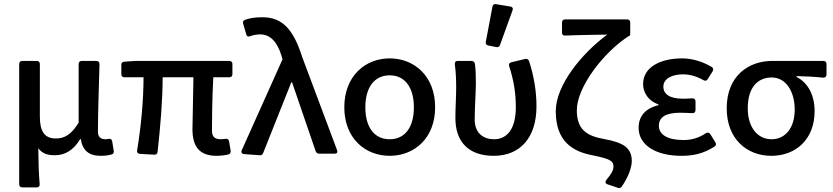

<svg xmlns="http://www.w3.org/2000/svg" viewBox="-20 -770 4173 962"><path d="M76.2 -449.2V153.3C76.2 163.1 82 168.9 91.8 168.9H164.1C173.8 168.9 179.7 163.1 178.7 152.3C173.8 91.8 172.9 47.9 171.9 -27.3C193.4 2 221.7 7.8 255.9 7.8C305.7 7.8 349.6 -18.6 381.8 -73.2H384.8C393.6 -15.6 425.8 10.7 484.4 10.7C508.8 10.7 525.4 7.8 539.1 3.9C548.8 1 551.8 -5.9 549.8 -14.6L542 -62.5C540 -72.3 533.2 -76.2 523.4 -74.2C518.6 -73.2 513.7 -72.3 508.8 -72.3C486.3 -72.3 470.7 -82 470.7 -110.4C470.7 -205.1 475.6 -335 478.5 -449.2C478.5 -459 472.7 -464.8 462.9 -464.8H389.6C379.9 -464.8 374 -459 374 -449.2V-155.3C335 -91.8 299.8 -76.2 259.8 -76.2C203.1 -76.2 179.7 -111.3 179.7 -186.5V-449.2C179.7 -459 173.8 -464.8 164.1 -464.8H91.8C82 -464.8 76.2 -459 76.2 -449.2Z M944.3 -122.1C944.3 -39.1 976.6 10.7 1064.5 10.7C1086.9 10.7 1107.4 7.8 1124 3.9C1132.8 2 1136.7 -5.9 1135.7 -14.6L1127.9 -61.5C1126 -72.3 1119.1 -76.2 1109.4 -74.2C1099.6 -73.2 1092.8 -72.3 1086.9 -72.3C1056.6 -72.3 1042 -84 1042 -116.2C1042 -152.3 1043 -287.1 1048.8 -382.8H1128.9C1138.7 -382.8 1144.5 -388.7 1144.5 -398.4V-449.2C1144.5 -459 1138.7 -464.8 1128.9 -464.8H659.2L602.5 -460.9C592.8 -460 587.9 -455.1 587.9 -445.3V-398.4C587.9 -388.7 593.8 -382.8 603.5 -382.8H699.2C699.2 -271.5 687.5 -140.6 667 -16.6C665 -5.9 670.9 0 680.7 1L752 4.9C761.7 5.9 768.6 1 769.5 -8.8C783.2 -131.8 794.9 -265.6 794.9 -382.8H949.2C948.2 -291 944.3 -162.1 944.3 -122.1Z M1202.1 2 1280.3 7.8C1289.1 8.8 1295.9 4.9 1298.8 -3.9L1439.5 -357.4H1443.4L1561.5 -12.7C1564.5 -4.9 1570.3 0 1579.1 0H1656.2C1668 0 1672.9 -5.9 1668.9 -17.6L1494.1 -484.4C1451.2 -619.1 1397.5 -683.6 1294.9 -683.6C1254.9 -683.6 1230.5 -678.7 1208 -670.9C1199.2 -668 1195.3 -660.2 1198.2 -651.4L1213.9 -597.7C1216.8 -586.9 1223.6 -585 1234.4 -588.9C1248 -593.8 1263.7 -597.7 1283.2 -597.7C1334 -597.7 1369.1 -560.5 1390.6 -490.2L1395.5 -472.7L1191.4 -17.6C1186.5 -7.8 1191.4 1 1202.1 2Z M1705.1 -232.4C1705.1 -77.1 1809.6 10.7 1932.6 10.7C2055.7 10.7 2160.2 -77.1 2160.2 -232.4C2160.2 -388.7 2055.7 -477.5 1932.6 -477.5C1809.6 -477.5 1705.1 -388.7 1705.1 -232.4ZM2053.7 -232.4C2053.7 -134.8 2010.7 -72.3 1932.6 -72.3C1853.5 -72.3 1810.5 -134.8 1810.5 -232.4C1810.5 -329.1 1853.5 -392.6 1932.6 -392.6C2010.7 -392.6 2053.7 -329.1 2053.7 -232.4Z M2447.3 -736.3 2414.1 -560.5C2412.1 -549.8 2417 -543.9 2426.8 -542L2465.8 -534.2C2474.6 -532.2 2482.4 -535.2 2485.4 -544.9L2547.9 -717.8C2551.8 -728.5 2547.9 -735.4 2537.1 -737.3L2465.8 -749C2456.1 -751 2449.2 -747.1 2447.3 -736.3ZM2261.7 -178.7C2261.7 -58.6 2328.1 10.7 2454.1 10.7C2585 10.7 2668 -79.1 2668 -237.3C2668 -312.5 2655.3 -388.7 2630.9 -463.9C2627.9 -472.7 2620.1 -476.6 2611.3 -474.6L2542 -458C2531.2 -455.1 2528.3 -448.2 2531.2 -438.5C2556.6 -360.4 2564.5 -294.9 2564.5 -233.4C2564.5 -122.1 2519.5 -72.3 2455.1 -72.3C2403.3 -72.3 2358.4 -101.6 2358.4 -170.9C2358.4 -230.5 2364.3 -307.6 2364.3 -354.5C2364.3 -390.6 2363.3 -422.9 2359.4 -451.2C2357.4 -460 2350.6 -464.8 2341.8 -464.8H2273.4C2262.7 -464.8 2257.8 -459 2258.8 -448.2C2264.6 -405.3 2265.6 -365.2 2265.6 -332C2265.6 -281.2 2261.7 -229.5 2261.7 -178.7Z M3023.4 153.3 3075.2 170.9C3084 173.8 3090.8 171.9 3095.7 164.1C3130.9 113.3 3145.5 65.4 3145.5 37.1C3145.5 -29.3 3103.5 -55.7 3007.8 -73.2C2918 -88.9 2870.1 -122.1 2870.1 -217.8C2870.1 -334 3005.9 -510.7 3132.8 -590.8H3135.7C3136.7 -590.8 3137.7 -596.7 3137.7 -606.4V-657.2C3137.7 -667 3131.8 -672.9 3122.1 -672.9H2811.5C2801.8 -672.9 2795.9 -667 2795.9 -657.2V-606.4C2795.9 -596.7 2801.8 -590.8 2811.5 -591.8C2876 -594.7 2975.6 -595.7 3022.5 -596.7C2895.5 -502.9 2764.6 -343.8 2764.6 -212.9C2764.6 -59.6 2851.6 -10.7 2947.3 7.8C3034.2 25.4 3053.7 36.1 3053.7 62.5C3053.7 84 3043 101.6 3018.6 130.9C3010.7 140.6 3012.7 149.4 3023.4 153.3Z M3179.7 -129.9C3179.7 -40 3270.5 10.7 3393.6 10.7C3454.1 10.7 3503.9 0 3559.6 -35.2C3568.4 -41 3569.3 -47.9 3564.5 -56.6L3539.1 -97.7C3534.2 -106.4 3525.4 -107.4 3516.6 -102.5C3478.5 -77.1 3442.4 -68.4 3404.3 -68.4C3326.2 -68.4 3281.2 -94.7 3281.2 -139.6C3281.2 -182.6 3315.4 -205.1 3386.7 -205.1C3407.2 -205.1 3427.7 -204.1 3448.2 -203.1C3459 -202.1 3464.8 -209 3464.8 -218.8V-261.7C3464.8 -271.5 3459 -277.3 3448.2 -277.3C3432.6 -276.4 3417 -275.4 3402.3 -275.4C3335 -275.4 3303.7 -298.8 3303.7 -335.9C3303.7 -375 3345.7 -397.5 3401.4 -397.5C3438.5 -397.5 3472.7 -386.7 3504.9 -368.2C3513.7 -363.3 3521.5 -365.2 3526.4 -374L3550.8 -413.1C3555.7 -421.9 3553.7 -429.7 3545.9 -434.6C3501 -460.9 3450.2 -477.5 3397.5 -477.5C3293.9 -477.5 3202.1 -436.5 3202.1 -348.6C3202.1 -306.6 3228.5 -263.7 3279.3 -247.1V-243.2C3222.7 -229.5 3179.7 -195.3 3179.7 -129.9Z M3621.1 -227.5C3621.1 -73.2 3722.7 10.7 3844.7 10.7C3967.8 10.7 4061.5 -72.3 4061.5 -212.9C4061.5 -293.9 4028.3 -355.5 3970.7 -384.8V-388.7C4019.5 -387.7 4057.6 -385.7 4104.5 -380.9C4115.2 -380.9 4121.1 -386.7 4121.1 -396.5V-449.2C4121.1 -459 4115.2 -464.8 4105.5 -464.8H3849.6C3731.4 -464.8 3621.1 -390.6 3621.1 -227.5ZM3961.9 -221.7C3961.9 -128.9 3915 -72.3 3845.7 -72.3C3776.4 -72.3 3726.6 -130.9 3726.6 -227.5C3726.6 -333 3777.3 -381.8 3846.7 -381.8C3920.9 -381.8 3961.9 -306.6 3961.9 -221.7Z"/></svg>

Font: Ed Sans Neue Medium
Style: Regular
Weight: 500
Designer: Stephen Hutchings
Version: Version 1.004;PS 001.004;hotconv 1.0.88;makeotf.lib2.5.64775